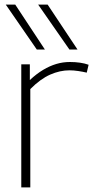

<svg xmlns="http://www.w3.org/2000/svg" viewBox="-20 -810 405 830"><path d="M109 -532V-464Q138 -491 166.5 -508Q195 -525 223.5 -533.5Q252 -542 282 -542Q305 -542 326 -539Q347 -536 363 -530L355 -496Q338 -500 318 -503Q298 -506 280 -506Q239 -506 197 -487.5Q155 -469 111 -425V0H72V-532ZM139 -596 5 -790H46L174 -596ZM280 -596 145 -790H186L315 -596Z"/></svg>

Font: Georama ExtraLight
Style: Regular
Weight: 250
Version: Version 1.001